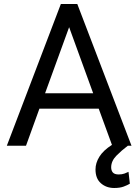

<svg xmlns="http://www.w3.org/2000/svg" viewBox="-20 -731 692 963"><path d="M14.2 0 285.2 -710.9H367.7L639.6 0H621.1Q589.8 23.4 563.7 50Q537.6 76.7 537.6 108.4Q537.6 124.5 546.1 134.3Q554.7 144 575.7 144Q591.8 144 604.5 139.4Q617.2 134.8 624.5 130.9L631.3 190.4Q619.1 197.8 600.3 204.8Q581.5 211.9 552.7 211.9Q513.2 211.9 486.1 188.2Q459 164.6 459 118.7Q459 86.4 478.5 54.9Q498 23.4 541.5 -4.4L475.1 -186H177.7L110.4 0ZM206.1 -263.2H447.3L326.7 -594.7Z"/></svg>

Font: Vazirmatn RD
Style: Regular
Weight: 400
Designer: Saber Rastikerdar
Foundry: Saber Rastikerdar
Version: Version 32.102